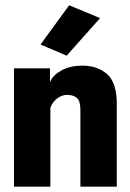

<svg xmlns="http://www.w3.org/2000/svg" viewBox="-20 -704 490 724"><path d="M32.7 0H169.9V-297.4Q177.7 -319.3 195.6 -332.8Q213.4 -346.2 232.9 -346.2Q256.3 -346.2 269.8 -335Q283.2 -323.7 283.2 -288.6V0H420.4V-311.5Q420.4 -392.6 383.8 -424.6Q347.2 -456.5 290.5 -456.5Q245.1 -456.5 212.6 -439Q180.2 -421.4 169.4 -396H168.5V-446.3H32.7ZM132.8 -536.1 231.4 -494.1 357.4 -635.7 240.7 -684.1Z"/></svg>

Font: Roboto Flex Super Cond Bold
Style: Regular
Weight: 700
Width: 3
Designer: Berlow after Robertson
Foundry: Google
Version: Version 3.000